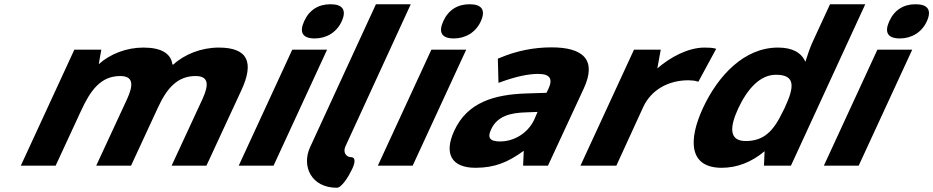

<svg xmlns="http://www.w3.org/2000/svg" viewBox="-20 -780 4394 904"><path d="M934 -315 788 0H952L1116 -354C1178 -487 1147 -556 1010 -556C929 -556 849 -525 796 -476H792C785 -528 740 -556 655 -556C575 -556 499 -526 445 -478L457 -546H330L78 0H242L360 -255C406 -356 455 -422 546 -422C608 -422 609 -381 579 -315L433 0H597L723 -272C765 -364 815 -422 901 -422C963 -422 964 -381 934 -315Z M1536 -760C1479 -760 1436 -733 1412 -680C1388 -627 1405 -599 1462 -599C1516 -599 1565 -627 1589 -680C1613 -733 1593 -760 1536 -760ZM1520 -546H1356L1104 0H1268Z M1566 104C1589 104 1622 50 1638 16C1650 -9 1658 -40 1632 -40C1613 -40 1593 -60 1606 -90L1914 -760H1750L1440 -87C1399 2 1445 104 1566 104Z M2191 -760C2134 -760 2091 -733 2067 -680C2043 -627 2060 -599 2117 -599C2171 -599 2220 -627 2244 -680C2268 -733 2248 -760 2191 -760ZM2175 -546H2011L1759 0H1923Z M2332 -507 2324 -504 2327 -390 2336 -393C2409 -420 2469 -432 2513 -432C2570 -432 2585 -409 2561 -359L2553 -343L2458 -340C2308 -335 2181 -299 2119 -165C2069 -57 2105 10 2219 10C2265 10 2304 3 2339 -10C2372 -22 2406 -41 2446 -70L2443 0H2560L2728 -362C2792 -499 2725 -557 2577 -557C2494 -557 2412 -541 2332 -507ZM2292 -170C2320 -232 2380 -249 2457 -251L2511 -253L2495 -216C2465 -153 2401 -114 2334 -114C2286 -114 2274 -132 2292 -170Z M3091 -546H2965L2713 0H2882L3008 -275C3046 -358 3128 -402 3221 -402C3237 -402 3253 -400 3262 -397L3268 -395L3352 -550L3346 -552C3334 -555 3317 -556 3297 -556C3219 -556 3135 -510 3075 -458Z M3378 10C3450 10 3518 -16 3580 -68L3577 0H3704L4054 -760H3888L3804 -578C3792 -551 3783 -523 3772 -489C3753 -533 3710 -556 3643 -556C3485 -556 3362 -426 3290 -272C3220 -121 3223 10 3378 10ZM3633 -428C3725 -428 3722 -373 3674 -271L3666 -255C3622 -163 3577 -116 3491 -116C3413 -116 3414 -179 3456 -270C3498 -359 3557 -428 3633 -428Z M4291 -760C4234 -760 4191 -733 4167 -680C4143 -627 4160 -599 4217 -599C4271 -599 4320 -627 4344 -680C4368 -733 4348 -760 4291 -760ZM4275 -546H4111L3859 0H4023Z"/></svg>

Font: Passageway
Style: BdSuIt
Weight: 700
Foundry: Ascender Corporation
Version: Version 1.11